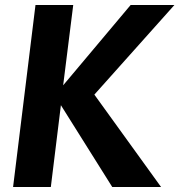

<svg xmlns="http://www.w3.org/2000/svg" viewBox="-20 -733 713 763"><path d="M620 10 355 -357 673 -713H499L231 -394L271 -713H121L32 10H182L222 -315L426 10Z"/></svg>

Font: Bluebird
Style: SfBdNrwObl
Weight: 700
Designer: Jasper
Foundry: Cannot Into Space Fonts
Version: Version 0.98